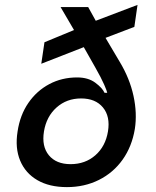

<svg xmlns="http://www.w3.org/2000/svg" viewBox="-20 -759 640 786"><path d="M254 7Q182 7 133 -21.5Q84 -50 62.5 -101.5Q41 -153 52 -221Q62 -288 96 -337.5Q130 -387 181.5 -414.5Q233 -442 296 -442Q341 -442 370 -420.5Q399 -399 408 -379H419Q418 -386 406.5 -412.5Q395 -439 370 -483L323 -566L149 -498L162 -586L283 -636L228 -730H341L372 -674L543 -739L530 -649L412 -604L470 -506Q511 -438 526.5 -366.5Q542 -295 532 -231Q520 -159 482 -105.5Q444 -52 385 -22.5Q326 7 254 7ZM269 -87Q329 -87 370.5 -123.5Q412 -160 422 -221Q432 -282 401.5 -319Q371 -356 312 -356Q253 -356 211.5 -319Q170 -282 160 -221Q150 -160 180 -123.5Q210 -87 269 -87Z"/></svg>

Font: JetBrains Mono NL SemiBold
Style: Italic
Weight: 600
Italic angle: -9°
Monospace: yes
Designer: Philipp Nurullin, Konstantin Bulenkov
Foundry: JetBrains
Version: Version 2.305; ttfautohint (v1.8.4.7-5d5b)